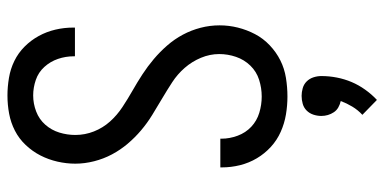

<svg xmlns="http://www.w3.org/2000/svg" viewBox="-278 -505 1031 515"><g transform="rotate(-90 237.5 -247.5)"><path d="M236 8Q212 8 188 4Q164 0 141.5 -10Q119 -20 101 -36.5Q83 -53 70.5 -74Q58 -95 52 -119Q46 -143 46 -168V-172H123V-169Q123 -147 131 -125.5Q139 -104 155 -89Q171 -74 192.5 -67.5Q214 -61 236 -61Q259 -61 281 -68Q303 -75 319 -91.5Q335 -108 342.5 -130Q350 -152 350 -175Q350 -200 340 -224Q330 -248 313 -267.5Q296 -287 274.5 -301Q253 -315 231 -328Q209 -341 187 -354.5Q165 -368 145.5 -384.5Q126 -401 109.5 -420.5Q93 -440 81 -462.5Q69 -485 62.5 -510.5Q56 -536 56 -561Q56 -585 61.5 -609Q67 -633 78 -654.5Q89 -676 106 -694Q123 -712 144.5 -723Q166 -734 190 -738.5Q214 -743 239 -743Q262 -743 286 -739Q310 -735 331.5 -724.5Q353 -714 370 -697Q387 -680 398.5 -659Q410 -638 415.5 -614.5Q421 -591 421 -567V-562H344V-565Q344 -587 337 -607.5Q330 -628 315.5 -644Q301 -660 280.5 -667Q260 -674 239 -674Q217 -674 196 -666Q175 -658 160.5 -641.5Q146 -625 139.5 -604Q133 -583 133 -561Q133 -535 142.5 -511Q152 -487 169 -468Q186 -449 208 -434.5Q230 -420 252 -407.5Q274 -395 295.5 -381Q317 -367 336.5 -350.5Q356 -334 373 -314.5Q390 -295 402 -272.5Q414 -250 420.5 -225Q427 -200 427 -174Q427 -149 421 -125Q415 -101 403.5 -79Q392 -57 373.5 -39.5Q355 -22 333 -11Q311 0 286 4Q261 8 236 8ZM227 248 187 209Q200 197 209 182Q218 167 224 151Q215 149 207 144.5Q199 140 194 132.5Q189 125 186.5 116.5Q184 108 184 99Q184 88 187.5 77.5Q191 67 198.5 59.5Q206 52 216.5 49Q227 46 238 46Q248 46 258.5 49Q269 52 276.5 59.5Q284 67 287.5 77.5Q291 88 291 99Q291 120 287 140.5Q283 161 275 180Q267 199 254.5 216.5Q242 234 227 248Z"/></g></svg>

Font: Iosevka QP
Style: Regular
Weight: 400
Designer: Belleve Invis
Foundry: Belleve Invis
Version: Version 20.0.0; ttfautohint (v1.8.4)